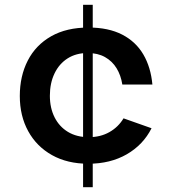

<svg xmlns="http://www.w3.org/2000/svg" viewBox="-20 -775 702 795"><path d="M324 -755H364V0H324ZM607.5 -244Q573 -175.5 505 -136.2Q437 -97 345.5 -97Q259 -97 195.2 -132.8Q131.5 -168.5 96.8 -231.8Q62 -295 62 -377.5Q62 -460 95 -524.2Q128 -588.5 191.8 -624.8Q255.5 -661 346.5 -661Q429 -661 485.8 -631.8Q542.5 -602.5 573.5 -549.5Q604.5 -496.5 611 -425H486.5Q480.5 -463.5 462.5 -492.8Q444.5 -522 414.5 -538.8Q384.5 -555.5 343 -555.5Q295 -555.5 260 -533.2Q225 -511 205.8 -471Q186.5 -431 186.5 -378.5Q186.5 -328 206 -289.2Q225.5 -250.5 261.5 -228.8Q297.5 -207 347.5 -207Q396 -207 433 -228Q470 -249 491.5 -285Z"/></svg>

Font: Hepta Slab ExtraLight SemiBold
Style: Regular
Weight: 600
Version: Version 1.102